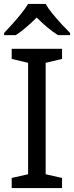

<svg xmlns="http://www.w3.org/2000/svg" viewBox="-20 -964 379 984"><path d="M298 0H40V-52L124 -71V-642L40 -662V-714H298V-662L214 -642V-71L298 -52ZM214 -944Q226 -922 248.5 -894.5Q271 -867 295.5 -840.5Q320 -814 339 -795V-784H277Q251 -800 223 -823.5Q195 -847 168 -874Q141 -847 114 -824Q87 -801 61 -784H1V-795Q20 -815 43.5 -841Q67 -867 89 -894.5Q111 -922 124 -944Z"/></svg>

Font: Noto Sans Hatran
Style: Regular
Weight: 400
Designer: Monotype Design Team
Foundry: Monotype Imaging Inc.
Version: Version 2.001; ttfautohint (v1.8.4.7-5d5b)